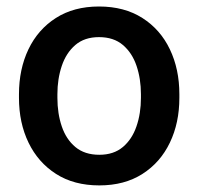

<svg xmlns="http://www.w3.org/2000/svg" viewBox="-20 -558 607 588"><path d="M38.1 -258.3V-269.5Q38.1 -346.2 67.1 -407Q96.2 -467.8 151.1 -502.9Q206.1 -538.1 283.2 -538.1Q360.8 -538.1 416 -502.9Q471.2 -467.8 500.2 -407Q529.3 -346.2 529.3 -269.5V-258.3Q529.3 -181.6 500.2 -121.1Q471.2 -60.5 416.3 -25.4Q361.3 9.8 284.2 9.8Q206.5 9.8 151.6 -25.4Q96.7 -60.5 67.4 -121.1Q38.1 -181.6 38.1 -258.3ZM155.8 -269.5V-258.3Q155.8 -210.4 169.2 -170.9Q182.6 -131.3 210.9 -107.7Q239.3 -84 284.2 -84Q328.1 -84 356.2 -107.7Q384.3 -131.3 397.9 -170.9Q411.6 -210.4 411.6 -258.3V-269.5Q411.6 -316.4 398.2 -356.2Q384.8 -396 356.4 -420.2Q328.1 -444.3 283.2 -444.3Q238.8 -444.3 210.7 -420.2Q182.6 -396 169.2 -356.2Q155.8 -316.4 155.8 -269.5Z"/></svg>

Font: Vazirmatn RD UI Medium
Style: Regular
Weight: 500
Designer: Saber Rastikerdar
Foundry: Saber Rastikerdar
Version: Version 33.003